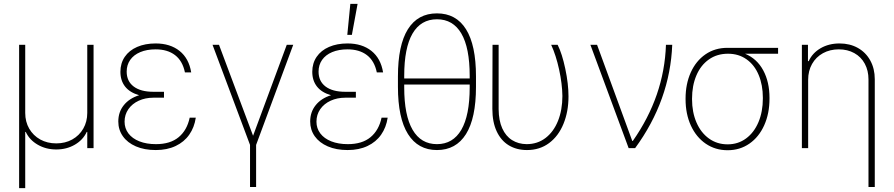

<svg xmlns="http://www.w3.org/2000/svg" viewBox="-20 -760 4588 985"><path d="M78.1 -530.3H109.4V-180.7Q109.4 -135.3 129.9 -99.9Q150.4 -64.5 186.5 -44.4Q222.7 -24.4 268.6 -24.4Q314.5 -24.4 350.6 -44.4Q386.7 -64.5 407.2 -100.1Q427.7 -135.7 427.7 -180.7V-530.3H460V0H427.7V-83H424.8Q405.8 -42 363.8 -17.6Q321.8 6.8 268.6 6.8Q215.8 6.8 173.6 -17.6Q131.3 -42 112.3 -83H109.4V205.1H78.1Z M693.8 -271.5Q646 -285.2 621.8 -315.9Q597.7 -346.7 597.7 -391.6Q597.7 -435.5 620.1 -468.5Q642.6 -501.5 683.6 -519.3Q724.6 -537.1 778.3 -537.1Q853 -537.1 901.1 -498.8Q949.2 -460.4 960.9 -388.7H928.7Q916.5 -447.8 877.9 -477.3Q839.4 -506.8 778.3 -506.8Q733.4 -506.8 699.7 -492.7Q666 -478.5 647.9 -452.6Q629.9 -426.8 629.9 -392.6Q629.9 -343.3 665.8 -316.2Q701.7 -289.1 766.6 -289.1H821.3V-258.8H766.6Q725.6 -258.8 691.9 -243.4Q658.2 -228 638.7 -200Q619.1 -171.9 619.1 -135.7Q619.1 -101.6 638.9 -75.4Q658.7 -49.3 695.1 -34.9Q731.4 -20.5 780.3 -20.5Q853.5 -20.5 896.5 -56.2Q939.5 -91.8 953.1 -156.2H984.4Q977.1 -106.4 950.9 -69.1Q924.8 -31.7 881.1 -11Q837.4 9.8 779.3 9.8Q720.7 9.8 677.2 -9Q633.8 -27.8 610.4 -61Q586.9 -94.2 586.9 -136.7Q586.9 -185.1 615 -220.2Q643.1 -255.4 693.8 -271.5Z M1103.5 -530.3 1278.3 -63.5 1451.2 -530.3H1484.4L1293.9 -16.6V199.2H1262.7V-16.6L1070.3 -530.3Z M1678.2 -271.5Q1630.4 -285.2 1606.2 -315.9Q1582 -346.7 1582 -391.6Q1582 -435.5 1604.5 -468.5Q1627 -501.5 1668 -519.3Q1709 -537.1 1762.7 -537.1Q1837.4 -537.1 1885.5 -498.8Q1933.6 -460.4 1945.3 -388.7H1913.1Q1900.9 -447.8 1862.3 -477.3Q1823.7 -506.8 1762.7 -506.8Q1717.8 -506.8 1684.1 -492.7Q1650.4 -478.5 1632.3 -452.6Q1614.3 -426.8 1614.3 -392.6Q1614.3 -343.3 1650.1 -316.2Q1686 -289.1 1751 -289.1H1805.7V-258.8H1751Q1710 -258.8 1676.3 -243.4Q1642.6 -228 1623 -200Q1603.5 -171.9 1603.5 -135.7Q1603.5 -101.6 1623.3 -75.4Q1643.1 -49.3 1679.4 -34.9Q1715.8 -20.5 1764.6 -20.5Q1837.9 -20.5 1880.9 -56.2Q1923.8 -91.8 1937.5 -156.2H1968.8Q1961.4 -106.4 1935.3 -69.1Q1909.2 -31.7 1865.5 -11Q1821.8 9.8 1763.7 9.8Q1705.1 9.8 1661.6 -9Q1618.2 -27.8 1594.7 -61Q1571.3 -94.2 1571.3 -136.7Q1571.3 -185.1 1599.4 -220.2Q1627.4 -255.4 1678.2 -271.5ZM1777.3 -740.2H1814.5L1785.2 -581.1H1761.7Z M2221.7 9.8Q2124.5 9.8 2073 -72.3Q2021.5 -154.3 2021.5 -314.5V-368.2Q2021.5 -528.3 2072.5 -609.9Q2123.5 -691.4 2221.7 -691.4Q2319.8 -691.4 2370.8 -609.9Q2421.9 -528.3 2421.9 -368.2V-314.5Q2421.9 -153.8 2370.6 -72Q2319.3 9.8 2221.7 9.8ZM2221.7 -661.1Q2139.2 -661.1 2096.4 -587.9Q2053.7 -514.6 2053.7 -371.1V-357.4H2389.6V-371.1Q2389.6 -514.6 2346.9 -587.9Q2304.2 -661.1 2221.7 -661.1ZM2221.7 -20.5Q2303.7 -20.5 2346.7 -94.2Q2389.6 -168 2389.6 -311.5V-326.2H2053.7V-311.5Q2053.7 -168 2096.7 -94.2Q2139.6 -20.5 2221.7 -20.5Z M2538.1 -530.3V-200.2Q2538.6 -141.6 2556.6 -101.6Q2574.7 -61.5 2606.9 -41.3Q2639.2 -21 2681.6 -20.5Q2737.3 -20.5 2778.8 -52.2Q2820.3 -84 2842.8 -140.1Q2865.2 -196.3 2865.2 -267.6Q2864.3 -330.1 2848.4 -403.1Q2832.5 -476.1 2807.6 -530.3H2840.8Q2863.8 -484.4 2880.1 -407Q2896.5 -329.6 2896.5 -265.6Q2896.5 -187.5 2870.8 -124.8Q2845.2 -62 2797.1 -26.1Q2749 9.8 2683.6 9.8Q2630.4 9.8 2590.3 -14.4Q2550.3 -38.6 2528.1 -86.2Q2505.9 -133.8 2505.9 -201.2L2506.8 -530.3Z M3008.8 -530.3H3043L3223.6 -37.1H3226.6Q3387.7 -267.1 3396.5 -530.3H3428.7Q3423.3 -389.2 3375.7 -255.9Q3328.1 -122.6 3238.3 0H3205.1Z M3711.9 -514.6H3971.7V-484.4H3802.2Q3863.3 -459 3895.5 -399.2Q3927.7 -339.4 3927.7 -257.8V-253.9Q3927.7 -177.7 3900.6 -117.4Q3873.5 -57.1 3824.7 -23.2Q3775.9 10.7 3712.9 10.7Q3649.9 10.7 3600.8 -22.7Q3551.8 -56.2 3524.4 -115.7Q3497.1 -175.3 3497.1 -251V-253.9Q3497.1 -329.1 3523.7 -388.2Q3550.3 -447.3 3598.9 -481Q3647.5 -514.6 3711.9 -514.6ZM3712.9 -19.5Q3766.6 -19.5 3807.6 -49.8Q3848.6 -80.1 3871.1 -133.5Q3893.6 -187 3893.6 -254.9V-258.8Q3893.6 -323.7 3872.3 -375Q3851.1 -426.3 3810.5 -455.3Q3770 -484.4 3714.8 -484.4Q3658.2 -484.4 3616.5 -454.8Q3574.7 -425.3 3552.5 -372.8Q3530.3 -320.3 3530.3 -253.9V-251Q3530.3 -184.6 3553 -131.8Q3575.7 -79.1 3617.2 -49.3Q3658.7 -19.5 3712.9 -19.5Z M4126 0H4093.8V-530.3H4125V-446.3H4128.9Q4147.5 -487.8 4189.7 -512.5Q4231.9 -537.1 4287.1 -537.1Q4339.8 -537.1 4380.9 -514.2Q4421.9 -491.2 4444.8 -449.5Q4467.8 -407.7 4467.8 -353.5V199.2H4435.5V-352.5Q4435.5 -397.9 4416.5 -433.1Q4397.5 -468.3 4362.8 -487.5Q4328.1 -506.8 4283.2 -506.8Q4237.8 -506.8 4201.9 -487.1Q4166 -467.3 4146 -431.9Q4126 -396.5 4126 -350.6Z"/></svg>

Font: Pretendard JP Thin
Style: Regular
Weight: 100
Designer: Base glyphs from Inter by Rasmus Andersson; Hangeul glyphs from Noto Sans CJK(Source Han Sans) by Jang Soo-young and Kan
Foundry: Kil Hyung-jin
Version: Version 1.309